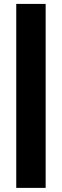

<svg xmlns="http://www.w3.org/2000/svg" viewBox="-20 -730 308 957"><path d="M207.5 206.5H61V-710.5H207.5Z"/></svg>

Font: Anek Gujarati Medium ExtraBold
Style: Regular
Weight: 800
Version: Version 1.003